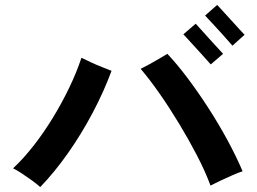

<svg xmlns="http://www.w3.org/2000/svg" viewBox="-20 -856 1040 778"><path d="M833 -104Q812 -161 778.5 -225.5Q745 -290 706 -354.5Q667 -419 626.5 -477Q586 -535 550 -577Q566 -585 587 -596.5Q608 -608 627.5 -619.5Q647 -631 658 -638Q696 -598 739 -541Q782 -484 824 -419Q866 -354 902 -287.5Q938 -221 963 -162Q947 -157 922 -146Q897 -135 872.5 -123.5Q848 -112 833 -104ZM143 -98Q130 -110 110 -124.5Q90 -139 69.5 -152.5Q49 -166 33 -174Q74 -212 115.5 -265Q157 -318 194 -378.5Q231 -439 261 -501.5Q291 -564 310 -622Q326 -614 348.5 -603.5Q371 -593 394 -584Q417 -575 432 -569Q401 -485 355.5 -399Q310 -313 255.5 -235.5Q201 -158 143 -98ZM834 -595Q832 -597 821 -609.5Q810 -622 794.5 -639Q779 -656 763.5 -673Q748 -690 736.5 -702.5Q725 -715 723 -717L773 -760Q776 -757 792 -739Q808 -721 828.5 -698.5Q849 -676 865 -658.5Q881 -641 884 -638ZM922 -671Q920 -673 909 -685.5Q898 -698 882.5 -715.5Q867 -733 851 -750Q835 -767 824 -779Q813 -791 811 -793L860 -836Q863 -833 879 -815.5Q895 -798 915.5 -775.5Q936 -753 952 -735.5Q968 -718 971 -715Z"/></svg>

Font: Zen Kaku Gothic Antique
Style: Bold
Weight: 700
Designer: Yoshimichi Ohira
Foundry: Positype
Version: Version 1.001